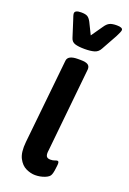

<svg xmlns="http://www.w3.org/2000/svg" viewBox="-141 -768 554 825"><g transform="rotate(20 135.5 -355.5)"><path d="M133 7Q113 7 91.5 -3Q70 -13 56.5 -39Q43 -65 48 -114L88 -500Q91 -525 136 -525H147Q173 -525 182.5 -518Q192 -511 191 -497L152 -114Q149 -95 153.5 -86.5Q158 -78 172 -78Q184 -78 191 -81Q198 -84 203 -84Q212 -84 209 -63Q208 -52 206 -40Q204 -28 201 -21Q197 -9 176.5 -1Q156 7 133 7ZM244 -718Q271 -718 271 -706Q271 -699 258 -674L218 -602Q209 -585 192 -580Q175 -575 148 -575Q120 -575 104 -580Q88 -585 83 -602L60 -674Q52 -696 52 -703Q52 -718 81 -718Q101 -718 110 -712.5Q119 -707 127 -692L153 -639L190 -692Q200 -707 211.5 -712.5Q223 -718 244 -718Z"/></g></svg>

Font: Asap Condensed Condensed Medium
Style: Italic
Weight: 500
Width: 3
Italic angle: -6°
Designer: Pablo Cosgaya
Foundry: Omnibus-Type
Version: Version 3.001; ttfautohint (v1.8.4.7-5d5b)